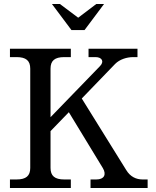

<svg xmlns="http://www.w3.org/2000/svg" viewBox="-20 -945 783 965"><path d="M234 -101V-286L326 -381L497 -100C516 -68 504 -43 464 -43H435V0H722V-43H697C665 -43 635 -56 614 -91L391 -450L559 -624C581 -646 616 -658 650 -658H671V-700H425V-658H460C493 -658 506 -635 481 -611L234 -356V-600C234 -640 255 -658 303 -658H336V-700H30V-658H63C111 -658 132 -640 132 -600V-101C132 -61 111 -43 63 -43H30V0H336V-43H303C255 -43 234 -61 234 -101ZM241 -925 339 -794H405L503 -925H464L373 -856L281 -925Z"/></svg>

Font: LT Superior Serif Medium
Style: Regular
Weight: 500
Designer: Daniel Lyons
Foundry: LyonsType
Version: Version 2.120;FEAKit 1.0